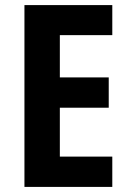

<svg xmlns="http://www.w3.org/2000/svg" viewBox="-20 -734 513 754"><path d="M421 0H76V-714H421V-596H215V-430H407V-311H215V-119H421Z"/></svg>

Font: Noto Sans Gurmukhi Condensed
Style: Bold
Weight: 700
Width: 3
Designer: Jelle Bosma - Monotype Design Team
Foundry: Monotype Imaging Inc.
Version: Version 2.004; ttfautohint (v1.8.4.7-5d5b)